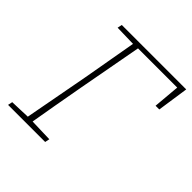

<svg xmlns="http://www.w3.org/2000/svg" viewBox="-182 -812 948 948"><g transform="rotate(45 292.0 -338.0)"><path d="M534 -512 548 -672 565 -651H255L257 -676H584L560 -512ZM16 0 21 -24 134 -28H149L280 -24L275 0ZM121 0 189 -364Q203 -442 216.5 -520Q230 -598 244 -676H277L210 -313Q196 -235 182 -156.5Q168 -78 155 0ZM129 -652 134 -676H259L257 -649H249Z"/></g></svg>

Font: Source Serif 4 ExtraLight
Style: Italic
Weight: 250
Italic angle: -12°
Designer: Frank Grießhammer
Foundry: Adobe Systems Incorporated
Version: Version 4.004;hotconv 1.0.116;makeotfexe 2.5.65601